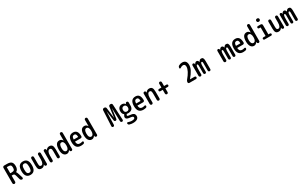

<svg xmlns="http://www.w3.org/2000/svg" viewBox="496 -3596 10509 6662"><g transform="rotate(-30 5750.0 -265.0)"><path d="M168 -627.9V-400.4Q168 -392.6 176.8 -391.6H223.6Q293.9 -391.6 321.8 -418Q349.6 -444.3 349.6 -515.6Q349.6 -585 322.3 -610.8Q294.9 -636.7 223.6 -636.7H176.8Q168 -636.7 168 -627.9ZM57.6 -55.7V-672.9Q57.6 -696.3 74.2 -713.4Q90.8 -730.5 114.3 -730.5H230.5Q351.6 -730.5 404.8 -680.7Q458 -630.9 458 -515.6Q458 -375 365.2 -326.2Q364.3 -326.2 364.3 -325.2V-323.2Q388.7 -292 415 -204.1L460.9 -53.7Q466.8 -34.2 454.6 -17.1Q442.4 0 420.9 0H418.9Q393.6 0 373.5 -15.6Q353.5 -31.2 346.7 -54.7L303.7 -210Q289.1 -262.7 271.5 -280.3Q253.9 -297.9 217.8 -297.9H176.8Q168 -297.9 168 -289.1V-55.7Q168 -32.2 151.9 -16.1Q135.7 0 112.8 0Q89.8 0 73.7 -16.6Q57.6 -33.2 57.6 -55.7Z M825.2 -402.8Q801.8 -442.4 750 -442.4Q698.2 -442.4 674.8 -402.8Q651.4 -363.3 651.4 -260.3Q651.4 -157.2 674.8 -117.7Q698.2 -78.1 750 -78.1Q801.8 -78.1 825.2 -117.7Q848.6 -157.2 848.6 -260.3Q848.6 -363.3 825.2 -402.8ZM960 -260.3Q960 9.8 750 9.8Q540 9.8 540 -260.3Q540 -530.3 750 -530.3Q960 -530.3 960 -260.3Z M1198.2 9.8Q1121.1 9.8 1087.9 -34.2Q1054.7 -78.1 1054.7 -190.4V-466.8Q1054.7 -489.3 1070.3 -504.4Q1085.9 -519.5 1107.9 -519.5Q1129.9 -519.5 1145.5 -504.4Q1161.1 -489.3 1161.1 -466.8V-209Q1161.1 -131.8 1176.3 -107.9Q1191.4 -84 1233.4 -84Q1274.4 -84 1300.8 -132.3Q1327.1 -180.7 1327.1 -276.4V-465.8Q1327.1 -488.3 1342.8 -503.9Q1358.4 -519.5 1381.3 -519.5Q1404.3 -519.5 1419.4 -503.9Q1434.6 -488.3 1434.6 -465.8V-50.8Q1434.6 -29.3 1419.9 -14.6Q1405.3 0 1383.8 0Q1361.3 0 1346.7 -14.6Q1332 -29.3 1331.1 -50.8L1330.1 -71.3Q1330.1 -72.3 1329.1 -72.3Q1327.1 -72.3 1327.1 -71.3Q1281.2 9.8 1198.2 9.8Z M1559.6 -53.7V-467.8Q1559.6 -489.3 1574.7 -504.4Q1589.8 -519.5 1611.3 -519.5Q1633.8 -519.5 1648.4 -504.9Q1663.1 -490.2 1664.1 -467.8L1665 -448.2Q1665 -447.3 1666 -447.3Q1668 -447.3 1668 -449.2Q1689.5 -487.3 1725.1 -508.8Q1760.7 -530.3 1801.8 -530.3Q1880.9 -530.3 1915.5 -483.4Q1950.2 -436.5 1950.2 -320.3V-52.7Q1950.2 -30.3 1934.6 -15.1Q1918.9 0 1897 0Q1875 0 1859.4 -15.6Q1843.8 -31.2 1843.8 -52.7V-300.8Q1843.8 -382.8 1827.1 -409.2Q1810.5 -435.5 1766.6 -435.5Q1724.6 -435.5 1696.3 -385.7Q1668 -335.9 1668 -244.1V-53.7Q1668 -31.2 1651.9 -15.6Q1635.7 0 1613.8 0Q1591.8 0 1575.7 -16.1Q1559.6 -32.2 1559.6 -53.7Z M2240.2 -431.6Q2143.6 -431.6 2142.6 -259.8Q2142.6 -171.9 2169.4 -129.9Q2196.3 -87.9 2240.2 -87.9Q2284.2 -87.9 2311 -129.9Q2337.9 -171.9 2337.9 -254.9V-264.6Q2337.9 -346.7 2311 -389.2Q2284.2 -431.6 2240.2 -431.6ZM2210 9.8Q2130.9 9.8 2083 -58.1Q2035.2 -126 2035.2 -259.8Q2035.2 -529.3 2210 -530.3Q2288.1 -530.3 2334 -451.2Q2334 -450.2 2335.9 -450.2Q2336.9 -450.2 2336.9 -451.2V-696.3Q2336.9 -718.8 2352.5 -734.4Q2368.2 -750 2391.1 -750Q2414.1 -750 2429.7 -733.9Q2445.3 -717.8 2445.3 -696.3V-50.8Q2445.3 -29.3 2430.2 -14.6Q2415 0 2393.6 0Q2371.1 0 2356.4 -14.6Q2341.8 -29.3 2340.8 -50.8L2339.8 -71.3Q2339.8 -72.3 2338.9 -72.3Q2336.9 -72.3 2336.9 -71.3Q2285.2 9.8 2210 9.8Z M2757.8 -442.4Q2710 -442.4 2687.5 -414.6Q2665 -386.7 2660.2 -314.5Q2660.2 -305.7 2668 -304.7H2831.1Q2838.9 -304.7 2838.9 -314.5Q2836.9 -382.8 2816.9 -412.6Q2796.9 -442.4 2757.8 -442.4ZM2772.5 9.8Q2548.8 9.8 2548.3 -260.3Q2547.9 -530.3 2757.8 -530.3Q2849.6 -530.3 2897.5 -469.7Q2945.3 -409.2 2947.3 -276.4Q2948.2 -252 2930.7 -235.8Q2913.1 -219.7 2888.7 -219.7H2668Q2661.1 -219.7 2661.1 -210.9Q2668 -137.7 2697.3 -107.9Q2726.6 -78.1 2785.2 -78.1Q2825.2 -78.1 2876 -93.8Q2891.6 -98.6 2905.8 -88.9Q2919.9 -79.1 2919.9 -61.5Q2919.9 -40 2906.7 -22.9Q2893.6 -5.9 2874 -2Q2820.3 9.8 2772.5 9.8Z M3240.2 -431.6Q3143.6 -431.6 3142.6 -259.8Q3142.6 -171.9 3169.4 -129.9Q3196.3 -87.9 3240.2 -87.9Q3284.2 -87.9 3311 -129.9Q3337.9 -171.9 3337.9 -254.9V-264.6Q3337.9 -346.7 3311 -389.2Q3284.2 -431.6 3240.2 -431.6ZM3210 9.8Q3130.9 9.8 3083 -58.1Q3035.2 -126 3035.2 -259.8Q3035.2 -529.3 3210 -530.3Q3288.1 -530.3 3334 -451.2Q3334 -450.2 3335.9 -450.2Q3336.9 -450.2 3336.9 -451.2V-696.3Q3336.9 -718.8 3352.5 -734.4Q3368.2 -750 3391.1 -750Q3414.1 -750 3429.7 -733.9Q3445.3 -717.8 3445.3 -696.3V-50.8Q3445.3 -29.3 3430.2 -14.6Q3415 0 3393.6 0Q3371.1 0 3356.4 -14.6Q3341.8 -29.3 3340.8 -50.8L3339.8 -71.3Q3339.8 -72.3 3338.9 -72.3Q3336.9 -72.3 3336.9 -71.3Q3285.2 9.8 3210 9.8Z M4068.4 0Q4046.9 0 4032.7 -15.1Q4018.6 -30.3 4020.5 -50.8L4051.8 -672.9Q4053.7 -697.3 4070.3 -713.9Q4086.9 -730.5 4111.3 -730.5H4131.8Q4156.2 -730.5 4174.8 -714.4Q4193.4 -698.2 4196.3 -673.8L4248 -260.7Q4248 -259.8 4249 -259.8Q4250 -259.8 4250 -260.7L4301.8 -673.8Q4304.7 -698.2 4323.2 -714.4Q4341.8 -730.5 4366.2 -730.5H4382.8Q4407.2 -730.5 4424.3 -713.9Q4441.4 -697.3 4442.4 -672.9L4473.6 -52.7Q4474.6 -30.3 4460.4 -15.1Q4446.3 0 4423.8 0Q4401.4 0 4385.7 -15.6Q4370.1 -31.2 4369.1 -52.7L4352.5 -579.1Q4352.5 -580.1 4351.6 -580.1Q4350.6 -580.1 4350.6 -579.1L4298.8 -186.5Q4295.9 -167 4280.3 -153.3Q4264.6 -139.6 4244.6 -139.6Q4224.6 -139.6 4209.5 -153.3Q4194.3 -167 4191.4 -186.5L4138.7 -579.1Q4138.7 -580.1 4137.7 -580.1Q4136.7 -580.1 4136.7 -579.1L4121.1 -50.8Q4120.1 -28.3 4105.5 -14.2Q4090.8 0 4068.4 0Z M4750 -444.3Q4704.1 -444.3 4677.7 -416Q4651.4 -387.7 4651.4 -335Q4651.4 -280.3 4677.2 -252Q4703.1 -223.6 4750 -223.6Q4794.9 -223.6 4820.8 -251.5Q4846.7 -279.3 4846.7 -332Q4846.7 -383.8 4819.8 -414.1Q4793 -444.3 4750 -444.3ZM4730.5 141.6Q4858.4 141.6 4858.4 78.1Q4858.4 48.8 4829.1 33.7Q4799.8 18.6 4719.7 11.7Q4571.3 -1 4572.3 -89.8Q4572.3 -130.9 4612.3 -179.7L4613.3 -180.7Q4618.2 -185.5 4613.3 -192.4Q4546.9 -244.1 4546.9 -339.8Q4546.9 -427.7 4592.8 -479Q4638.7 -530.3 4716.8 -530.3Q4801.8 -530.3 4846.7 -459Q4846.7 -458 4848.6 -458H4849.6V-468.8Q4850.6 -491.2 4866.2 -505.4Q4881.8 -519.5 4904.3 -519.5Q4925.8 -519.5 4940.4 -504.4Q4955.1 -489.3 4955.1 -467.8V-335Q4955.1 -245.1 4902.3 -197.8Q4849.6 -150.4 4752 -150.4Q4721.7 -150.4 4701.2 -154.3Q4694.3 -155.3 4691.4 -148.4Q4688.5 -140.6 4683.6 -134.8Q4670.9 -117.2 4670.9 -108.4Q4670.9 -90.8 4689 -81.5Q4707 -72.3 4754.9 -68.4Q4872.1 -59.6 4917 -25.4Q4961.9 8.8 4961.9 82Q4961.9 152.3 4902.8 191.4Q4843.8 230.5 4730.5 230.5Q4662.1 230.5 4590.8 208Q4569.3 201.2 4557.1 182.6Q4544.9 164.1 4544.9 140.6Q4544.9 125 4559.1 116.2Q4573.2 107.4 4588.9 113.3Q4664.1 141.6 4730.5 141.6Z M5257.8 -442.4Q5210 -442.4 5187.5 -414.6Q5165 -386.7 5160.2 -314.5Q5160.2 -305.7 5168 -304.7H5331.1Q5338.9 -304.7 5338.9 -314.5Q5336.9 -382.8 5316.9 -412.6Q5296.9 -442.4 5257.8 -442.4ZM5272.5 9.8Q5048.8 9.8 5048.3 -260.3Q5047.9 -530.3 5257.8 -530.3Q5349.6 -530.3 5397.5 -469.7Q5445.3 -409.2 5447.3 -276.4Q5448.2 -252 5430.7 -235.8Q5413.1 -219.7 5388.7 -219.7H5168Q5161.1 -219.7 5161.1 -210.9Q5168 -137.7 5197.3 -107.9Q5226.6 -78.1 5285.2 -78.1Q5325.2 -78.1 5376 -93.8Q5391.6 -98.6 5405.8 -88.9Q5419.9 -79.1 5419.9 -61.5Q5419.9 -40 5406.7 -22.9Q5393.6 -5.9 5374 -2Q5320.3 9.8 5272.5 9.8Z M5559.6 -53.7V-467.8Q5559.6 -489.3 5574.7 -504.4Q5589.8 -519.5 5611.3 -519.5Q5633.8 -519.5 5648.4 -504.9Q5663.1 -490.2 5664.1 -467.8L5665 -448.2Q5665 -447.3 5666 -447.3Q5668 -447.3 5668 -449.2Q5689.5 -487.3 5725.1 -508.8Q5760.7 -530.3 5801.8 -530.3Q5880.9 -530.3 5915.5 -483.4Q5950.2 -436.5 5950.2 -320.3V-52.7Q5950.2 -30.3 5934.6 -15.1Q5918.9 0 5897 0Q5875 0 5859.4 -15.6Q5843.8 -31.2 5843.8 -52.7V-300.8Q5843.8 -382.8 5827.1 -409.2Q5810.5 -435.5 5766.6 -435.5Q5724.6 -435.5 5696.3 -385.7Q5668 -335.9 5668 -244.1V-53.7Q5668 -31.2 5651.9 -15.6Q5635.7 0 5613.8 0Q5591.8 0 5575.7 -16.1Q5559.6 -32.2 5559.6 -53.7Z M6099.6 -253.9Q6081.1 -253.9 6067.9 -267.6Q6054.7 -281.2 6054.7 -300.3Q6054.7 -319.3 6067.9 -332.5Q6081.1 -345.7 6099.6 -345.7H6188.5Q6197.3 -345.7 6197.3 -353.5V-497.1Q6197.3 -519.5 6212.4 -534.7Q6227.5 -549.8 6250 -549.8Q6272.5 -549.8 6287.6 -534.2Q6302.7 -518.6 6302.7 -497.1V-353.5Q6302.7 -345.7 6311.5 -345.7H6400.4Q6418.9 -345.7 6432.1 -332.5Q6445.3 -319.3 6445.3 -300.3Q6445.3 -281.2 6432.1 -267.6Q6418.9 -253.9 6400.4 -253.9H6311.5Q6302.7 -253.9 6302.7 -246.1V-102.5Q6302.7 -80.1 6287.6 -64.9Q6272.5 -49.8 6250 -49.8Q6227.5 -49.8 6212.4 -65.4Q6197.3 -81.1 6197.3 -102.5V-246.1Q6197.3 -253.9 6188.5 -253.9Z M7070.3 -47.9Q7070.3 -95.7 7100.6 -131.8Q7312.5 -380.9 7313.5 -540Q7313.5 -642.6 7225.6 -642.6Q7178.7 -642.6 7113.3 -597.7Q7100.6 -588.9 7085.4 -595.2Q7070.3 -601.6 7070.3 -618.2Q7070.3 -677.7 7115.2 -704.1Q7179.7 -740.2 7248 -740.2Q7424.8 -740.2 7424.8 -544.9Q7424.8 -450.2 7372.1 -345.2Q7319.3 -240.2 7198.2 -98.6Q7197.3 -97.7 7197.3 -96.7Q7197.3 -95.7 7198.2 -95.7H7381.8Q7401.4 -95.7 7415.5 -82Q7429.7 -68.4 7429.7 -48.3Q7429.7 -28.3 7416 -14.2Q7402.3 0 7381.8 0H7118.2Q7098.6 0 7084.5 -14.2Q7070.3 -28.3 7070.3 -47.9Z M7514.6 -52.7V-471.7Q7514.6 -491.2 7528.8 -505.4Q7543 -519.5 7562 -519.5Q7581.1 -519.5 7595.7 -505.9Q7610.4 -492.2 7611.3 -471.7L7612.3 -454.1Q7612.3 -452.1 7613.3 -452.1Q7615.2 -452.1 7615.2 -454.1Q7630.9 -490.2 7655.3 -510.3Q7679.7 -530.3 7706.1 -530.3Q7735.4 -530.3 7753.9 -513.2Q7772.5 -496.1 7786.1 -454.1Q7786.1 -452.1 7788.1 -452.1Q7789.1 -452.1 7789.1 -454.1Q7829.1 -530.3 7889.6 -530.3Q7940.4 -530.3 7962.9 -495.6Q7985.4 -460.9 7985.4 -370.1V-51.8Q7985.4 -29.3 7970.2 -14.6Q7955.1 0 7933.1 0Q7911.1 0 7896.5 -15.1Q7881.8 -30.3 7881.8 -51.8V-349.6Q7880.9 -389.6 7873 -403.8Q7865.2 -418 7845.7 -418Q7802.7 -418 7802.7 -280.3V-51.8Q7802.7 -29.3 7788.6 -14.6Q7774.4 0 7752.4 0Q7730.5 0 7715.3 -15.1Q7700.2 -30.3 7700.2 -51.8V-349.6Q7699.2 -388.7 7691.4 -403.3Q7683.6 -418 7667 -418Q7622.1 -418 7622.1 -250V-52.7Q7622.1 -30.3 7606 -15.1Q7589.8 0 7567.9 0Q7545.9 0 7530.3 -15.6Q7514.6 -31.2 7514.6 -52.7Z M8514.6 -52.7V-471.7Q8514.6 -491.2 8528.8 -505.4Q8543 -519.5 8562 -519.5Q8581.1 -519.5 8595.7 -505.9Q8610.4 -492.2 8611.3 -471.7L8612.3 -454.1Q8612.3 -452.1 8613.3 -452.1Q8615.2 -452.1 8615.2 -454.1Q8630.9 -490.2 8655.3 -510.3Q8679.7 -530.3 8706.1 -530.3Q8735.4 -530.3 8753.9 -513.2Q8772.5 -496.1 8786.1 -454.1Q8786.1 -452.1 8788.1 -452.1Q8789.1 -452.1 8789.1 -454.1Q8829.1 -530.3 8889.6 -530.3Q8940.4 -530.3 8962.9 -495.6Q8985.4 -460.9 8985.4 -370.1V-51.8Q8985.4 -29.3 8970.2 -14.6Q8955.1 0 8933.1 0Q8911.1 0 8896.5 -15.1Q8881.8 -30.3 8881.8 -51.8V-349.6Q8880.9 -389.6 8873 -403.8Q8865.2 -418 8845.7 -418Q8802.7 -418 8802.7 -280.3V-51.8Q8802.7 -29.3 8788.6 -14.6Q8774.4 0 8752.4 0Q8730.5 0 8715.3 -15.1Q8700.2 -30.3 8700.2 -51.8V-349.6Q8699.2 -388.7 8691.4 -403.3Q8683.6 -418 8667 -418Q8622.1 -418 8622.1 -250V-52.7Q8622.1 -30.3 8606 -15.1Q8589.8 0 8567.9 0Q8545.9 0 8530.3 -15.6Q8514.6 -31.2 8514.6 -52.7Z M9257.8 -442.4Q9210 -442.4 9187.5 -414.6Q9165 -386.7 9160.2 -314.5Q9160.2 -305.7 9168 -304.7H9331.1Q9338.9 -304.7 9338.9 -314.5Q9336.9 -382.8 9316.9 -412.6Q9296.9 -442.4 9257.8 -442.4ZM9272.5 9.8Q9048.8 9.8 9048.3 -260.3Q9047.9 -530.3 9257.8 -530.3Q9349.6 -530.3 9397.5 -469.7Q9445.3 -409.2 9447.3 -276.4Q9448.2 -252 9430.7 -235.8Q9413.1 -219.7 9388.7 -219.7H9168Q9161.1 -219.7 9161.1 -210.9Q9168 -137.7 9197.3 -107.9Q9226.6 -78.1 9285.2 -78.1Q9325.2 -78.1 9376 -93.8Q9391.6 -98.6 9405.8 -88.9Q9419.9 -79.1 9419.9 -61.5Q9419.9 -40 9406.7 -22.9Q9393.6 -5.9 9374 -2Q9320.3 9.8 9272.5 9.8Z M9740.2 -431.6Q9643.6 -431.6 9642.6 -259.8Q9642.6 -171.9 9669.4 -129.9Q9696.3 -87.9 9740.2 -87.9Q9784.2 -87.9 9811 -129.9Q9837.9 -171.9 9837.9 -254.9V-264.6Q9837.9 -346.7 9811 -389.2Q9784.2 -431.6 9740.2 -431.6ZM9710 9.8Q9630.9 9.8 9583 -58.1Q9535.2 -126 9535.2 -259.8Q9535.2 -529.3 9710 -530.3Q9788.1 -530.3 9834 -451.2Q9834 -450.2 9835.9 -450.2Q9836.9 -450.2 9836.9 -451.2V-696.3Q9836.9 -718.8 9852.5 -734.4Q9868.2 -750 9891.1 -750Q9914.1 -750 9929.7 -733.9Q9945.3 -717.8 9945.3 -696.3V-50.8Q9945.3 -29.3 9930.2 -14.6Q9915 0 9893.6 0Q9871.1 0 9856.4 -14.6Q9841.8 -29.3 9840.8 -50.8L9839.8 -71.3Q9839.8 -72.3 9838.9 -72.3Q9836.9 -72.3 9836.9 -71.3Q9785.2 9.8 9710 9.8Z M10130.9 0Q10113.3 0 10100.6 -13.2Q10087.9 -26.4 10087.9 -43.9Q10087.9 -61.5 10100.6 -74.2Q10113.3 -86.9 10130.9 -86.9H10213.9Q10221.7 -86.9 10221.7 -95.7V-423.8Q10221.7 -431.6 10213.9 -431.6H10161.1Q10143.6 -431.6 10130.9 -444.8Q10118.2 -458 10118.2 -476.1Q10118.2 -494.1 10130.4 -506.8Q10142.6 -519.5 10161.1 -519.5H10276.4Q10299.8 -519.5 10316.4 -502.9Q10333 -486.3 10333 -462.9V-95.7Q10333 -86.9 10341.8 -86.9H10393.6Q10411.1 -86.9 10424.8 -74.2Q10438.5 -61.5 10438.5 -43.9Q10438.5 -26.4 10425.3 -13.2Q10412.1 0 10393.6 0ZM10258.8 -759.8H10276.4Q10299.8 -759.8 10316.4 -742.7Q10333 -725.6 10333 -703.1V-692.4Q10333 -668.9 10315.9 -651.9Q10298.8 -634.8 10276.4 -634.8H10258.8Q10235.4 -634.8 10218.8 -651.9Q10202.1 -668.9 10202.1 -692.4V-703.1Q10202.1 -726.6 10218.8 -743.2Q10235.4 -759.8 10258.8 -759.8Z M10698.2 9.8Q10621.1 9.8 10587.9 -34.2Q10554.7 -78.1 10554.7 -190.4V-466.8Q10554.7 -489.3 10570.3 -504.4Q10585.9 -519.5 10607.9 -519.5Q10629.9 -519.5 10645.5 -504.4Q10661.1 -489.3 10661.1 -466.8V-209Q10661.1 -131.8 10676.3 -107.9Q10691.4 -84 10733.4 -84Q10774.4 -84 10800.8 -132.3Q10827.1 -180.7 10827.1 -276.4V-465.8Q10827.1 -488.3 10842.8 -503.9Q10858.4 -519.5 10881.3 -519.5Q10904.3 -519.5 10919.4 -503.9Q10934.6 -488.3 10934.6 -465.8V-50.8Q10934.6 -29.3 10919.9 -14.6Q10905.3 0 10883.8 0Q10861.3 0 10846.7 -14.6Q10832 -29.3 10831.1 -50.8L10830.1 -71.3Q10830.1 -72.3 10829.1 -72.3Q10827.1 -72.3 10827.1 -71.3Q10781.2 9.8 10698.2 9.8Z M11014.6 -52.7V-471.7Q11014.6 -491.2 11028.8 -505.4Q11043 -519.5 11062 -519.5Q11081.1 -519.5 11095.7 -505.9Q11110.4 -492.2 11111.3 -471.7L11112.3 -454.1Q11112.3 -452.1 11113.3 -452.1Q11115.2 -452.1 11115.2 -454.1Q11130.9 -490.2 11155.3 -510.3Q11179.7 -530.3 11206.1 -530.3Q11235.4 -530.3 11253.9 -513.2Q11272.5 -496.1 11286.1 -454.1Q11286.1 -452.1 11288.1 -452.1Q11289.1 -452.1 11289.1 -454.1Q11329.1 -530.3 11389.6 -530.3Q11440.4 -530.3 11462.9 -495.6Q11485.4 -460.9 11485.4 -370.1V-51.8Q11485.4 -29.3 11470.2 -14.6Q11455.1 0 11433.1 0Q11411.1 0 11396.5 -15.1Q11381.8 -30.3 11381.8 -51.8V-349.6Q11380.9 -389.6 11373 -403.8Q11365.2 -418 11345.7 -418Q11302.7 -418 11302.7 -280.3V-51.8Q11302.7 -29.3 11288.6 -14.6Q11274.4 0 11252.4 0Q11230.5 0 11215.3 -15.1Q11200.2 -30.3 11200.2 -51.8V-349.6Q11199.2 -388.7 11191.4 -403.3Q11183.6 -418 11167 -418Q11122.1 -418 11122.1 -250V-52.7Q11122.1 -30.3 11106 -15.1Q11089.8 0 11067.9 0Q11045.9 0 11030.3 -15.6Q11014.6 -31.2 11014.6 -52.7Z"/></g></svg>

Font: Rounded Mgen+ 2m medium
Style: Regular
Weight: 500
Designer: [Source Han Sans]
Ryoko NISHIZUKA  (kana & ideographs); Paul D. Hunt (Latin, Greek & Cyrillic); Wenlong ZHANG  (bopomofo
Version: Version 1.059.20150602